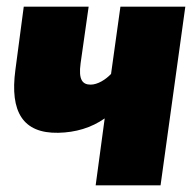

<svg xmlns="http://www.w3.org/2000/svg" viewBox="-20 -554 578 574"><path d="M534 -534H340L312 -333C296 -316 272 -301 251 -301C227 -301 214 -315 221 -365L245 -534H51L26 -345C9 -219 49 -155 154 -157C206 -158 253 -172 293 -200L266 0H460Z"/></svg>

Font: Fira Sans Heavy
Style: Italic
Weight: 900
Italic angle: -8°
Designer: bBox Type GmbH & Carrois Corporate GbR & Edenspiekermann AG
Foundry: bBox Type GmbH & Carrois Corporate GbR & Edenspiekermann AG
Version: Version 4.301;PS 004.301;hotconv 1.0.88;makeotf.lib2.5.64775